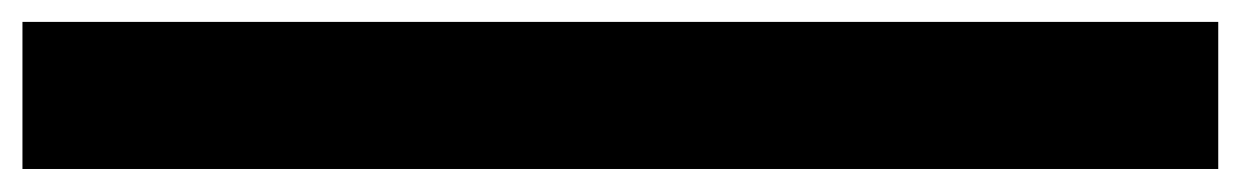

<svg xmlns="http://www.w3.org/2000/svg" viewBox="-24 14 1105 171"><path d="M-4 164.5V33.5H1061V164.5Z"/></svg>

Font: Trispace Expanded
Style: Bold
Weight: 700
Width: 7
Designer: Tyler Finck
Foundry: Etcetera Type Company
Version: Version 1.210; ttfautohint (v1.8.3)